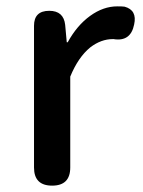

<svg xmlns="http://www.w3.org/2000/svg" viewBox="-20 -584 449 604"><path d="M144 0Q87 0 87 -57V-275V-503Q87 -550 135 -550Q180 -550 185 -506L190 -451H193Q222 -504 263.5 -534Q305 -564 349 -564Q365 -564 372 -563Q412 -552 402 -507Q391 -452 337 -461Q336 -461 335 -461Q298 -461 264 -435Q226 -404 201 -343V-57Q201 0 144 0Z"/></svg>

Font: GenSenRounded TW M
Style: Regular
Weight: 500
Version: Version 1.501;PS 1;hotconv 16.6.51;makeotf.lib2.5.65220